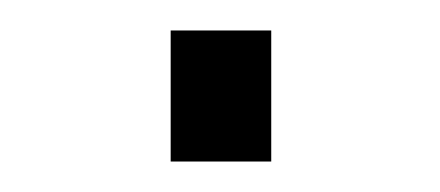

<svg xmlns="http://www.w3.org/2000/svg" viewBox="-20 -376 289 126"><path d="M92 -270V-356H158V-270Z"/></svg>

Font: Oxanium ExtraLight
Style: Regular
Weight: 200
Designer: Severin Meyer
Version: Version 2.000